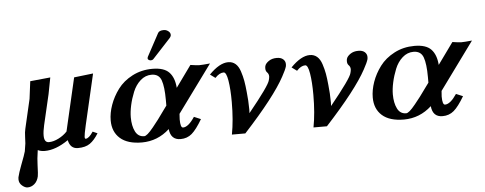

<svg xmlns="http://www.w3.org/2000/svg" viewBox="-56 -830 3058 1211"><g transform="rotate(-5 1473.0 -225.0)"><path d="M73.2 231.9Q57.1 231.9 38.6 216.1Q20 200.2 20 175.8Q20 167 21 163.1Q27.8 134.3 43.9 91.8Q70.8 22 75.2 3.9Q77.1 -3.9 83 -45.9Q84 -54.7 85 -86.4Q85.9 -118.2 90.8 -137.2L133.8 -323.2L147.9 -434.1L275.9 -446.8Q262.7 -375 255.9 -342.8L210.9 -149.9Q202.1 -111.8 202.1 -85Q202.1 -41 231.9 -41Q260.7 -41 293.5 -57.6Q326.2 -74.2 348.1 -98.1L425.8 -434.1L546.9 -448.2L472.2 -126Q459 -67.9 459 -54.2Q459 -42 464.8 -42Q484.9 -42 512.2 -83L542 -69.8Q516.1 -27.8 487.5 -7.8Q459 12.2 410.9 12.2Q362.8 12.2 351.1 -43Q271 12.2 201.2 12.2Q176.3 12.2 157.2 2.9Q148.4 61 147.9 96.2Q146 157.2 143.1 168Q136.2 198.7 116.7 215.3Q97.2 231.9 73.2 231.9Z M921.9 -444.8Q995.1 -444.8 1027.6 -410.9Q1060.1 -377 1064.9 -312L1163.1 -448.2Q1200.2 -442.4 1218.8 -441.9Q1238.8 -441.9 1287.1 -446.8L1067.9 -147Q1065.9 -123 1065.9 -111.8Q1065.9 -58.6 1083 -59.1Q1116.2 -59.1 1156.7 -120.1L1199.7 -102.1Q1162.6 -39.1 1132.8 -13.4Q1103 12.2 1061 12.2Q999 12.2 991.7 -57.1Q916.5 11.7 816.9 12.2Q726.1 12.2 679 -29.3Q631.8 -70.8 631.8 -143.1Q631.8 -189.9 649.9 -241Q668 -292 702.4 -338.4Q736.8 -384.8 794.4 -414.8Q852.1 -444.8 921.9 -444.8ZM989.7 -206.1V-241.2Q989.7 -325.2 974.9 -366.7Q960 -408.2 913.1 -408.2Q874 -408.2 843 -380.6Q812 -353 794.9 -311Q777.8 -269 768.8 -227.5Q759.8 -186 759.8 -151.9Q759.8 -97.7 777.8 -61.8Q795.9 -25.9 834 -25.9Q842.8 -25.9 856.9 -37.8Q871.1 -49.8 893.1 -76.9Q915 -104 929 -122.6Q942.9 -141.1 970.7 -180.2ZM1015.1 -682.1Q1030.3 -682.1 1043.2 -672.1Q1056.2 -662.1 1056.2 -648.9V-645Q1054.2 -635.3 1046.9 -627.9L934.1 -505.9Q928.2 -499 916 -499Q910.2 -499 904.1 -502.9Q897.9 -506.8 897.9 -512.2Q897.9 -518.1 900.9 -523.9L978 -667Q986.3 -682.1 1015.1 -682.1Z M1709.5 -444.8Q1735.4 -444.8 1749.5 -432.4Q1763.7 -419.9 1763.7 -400.9Q1763.7 -393.1 1762.7 -388.2Q1756.8 -366.2 1733.4 -324.2Q1667.5 -202.1 1470.7 12.2H1385.7Q1402.8 -77.6 1402.8 -192.9Q1402.8 -273.9 1393.8 -328.4Q1384.8 -382.8 1367.7 -382.8Q1340.8 -382.8 1313.5 -353L1280.8 -377Q1346.7 -444.8 1401.9 -444.8Q1428.7 -444.8 1447.8 -428.5Q1466.8 -412.1 1477.3 -380.1Q1487.8 -348.1 1493.2 -318.1Q1498.5 -288.1 1502.4 -246.1Q1508.3 -194.3 1508.8 -134.8Q1508.8 -119.6 1507.8 -112.8Q1640.6 -275.9 1647.5 -309.1Q1651.4 -322.3 1651.9 -333Q1651.9 -349.1 1640.6 -359.9Q1631.8 -368.7 1631.8 -384.8Q1631.8 -396 1633.8 -400.9Q1637.7 -416 1658.2 -430.4Q1678.7 -444.8 1709.5 -444.8Z M2226.1 -444.8Q2252 -444.8 2266.1 -432.4Q2280.3 -419.9 2280.3 -400.9Q2280.3 -393.1 2279.3 -388.2Q2273.4 -366.2 2250 -324.2Q2184.1 -202.1 1987.3 12.2H1902.3Q1919.4 -77.6 1919.4 -192.9Q1919.4 -273.9 1910.4 -328.4Q1901.4 -382.8 1884.3 -382.8Q1857.4 -382.8 1830.1 -353L1797.4 -377Q1863.3 -444.8 1918.5 -444.8Q1945.3 -444.8 1964.4 -428.5Q1983.4 -412.1 1993.9 -380.1Q2004.4 -348.1 2009.8 -318.1Q2015.1 -288.1 2019 -246.1Q2024.9 -194.3 2025.4 -134.8Q2025.4 -119.6 2024.4 -112.8Q2157.2 -275.9 2164.1 -309.1Q2168 -322.3 2168.5 -333Q2168.5 -349.1 2157.2 -359.9Q2148.4 -368.7 2148.4 -384.8Q2148.4 -396 2150.4 -400.9Q2154.3 -416 2174.8 -430.4Q2195.3 -444.8 2226.1 -444.8Z M2581.1 -444.8Q2654.3 -444.8 2686.5 -410.9Q2718.8 -377 2723.6 -312L2821.8 -448.2Q2858.9 -442.4 2877.9 -441.9Q2897.9 -441.9 2945.8 -446.8L2727.1 -147Q2725.1 -123 2724.6 -111.8Q2724.6 -58.6 2741.7 -59.1Q2774.9 -59.1 2815.9 -120.1L2858.9 -102.1Q2821.8 -39.1 2791.7 -13.4Q2761.7 12.2 2719.7 12.2Q2657.7 12.2 2650.9 -57.1Q2575.7 11.7 2475.6 12.2Q2384.8 12.2 2337.9 -29.3Q2291 -70.8 2291 -143.1Q2291 -189.9 2308.8 -241Q2326.7 -292 2361.3 -338.4Q2396 -384.8 2453.6 -414.8Q2511.2 -444.8 2581.1 -444.8ZM2648.9 -206.1V-241.2Q2648.9 -325.2 2633.8 -366.7Q2618.7 -408.2 2571.8 -408.2Q2532.7 -408.2 2501.7 -380.6Q2470.7 -353 2453.9 -311Q2437 -269 2428 -227.5Q2418.9 -186 2418.9 -151.9Q2418.9 -97.7 2436.8 -61.8Q2454.6 -25.9 2492.7 -25.9Q2501.5 -25.9 2515.6 -37.8Q2529.8 -49.8 2551.8 -76.9Q2573.7 -104 2587.9 -122.6Q2602.1 -141.1 2629.9 -180.2Z"/></g></svg>

Font: Linux Libertine O
Style: Semibold Italic
Weight: 600
Italic angle: -11.5°
Designer: Philipp H. Poll
Foundry: Philipp H. Poll
Version: Version 5.1.2